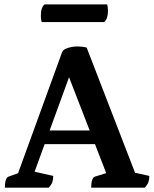

<svg xmlns="http://www.w3.org/2000/svg" viewBox="-20 -871 716 891"><path d="M2.5 0Q2.5 -21.9 7 -35.1Q11.5 -48.4 18.5 -50.9L88.8 -76.1L53.5 -38.8L267.8 -627.9Q271.7 -638.6 284.8 -644.6Q298 -650.6 312.8 -653Q327.6 -655.5 337.7 -655.5Q349.1 -655.5 360.1 -654.3Q371.1 -653.1 382.2 -650.2L617 -42.7L578.2 -75.8L673.1 -54.6Q673.1 -38.9 668.8 -26.6Q664.6 -14.3 652.3 0H403.1Q403.1 -21.9 407.6 -35.1Q412.1 -48.4 419.1 -50.9L489.8 -72.9L482.1 -43.9L281.2 -562.1L318.9 -563.2L128.5 -41.1L121.4 -78.5L227.1 -54.6Q227.1 -38.9 223.1 -26.6Q219.2 -14.3 205.7 0ZM164.5 -202 178.2 -265.7H426.7L442.5 -202ZM463.7 -768.7H173.5Q172.1 -773.1 170.9 -780.4Q169.6 -787.7 169.6 -797.9Q169.6 -836.7 187.1 -850.7H477.2Q478.7 -846.4 479.9 -838.6Q481.1 -830.8 481.1 -821.1Q481.1 -784.4 463.7 -768.7Z"/></svg>

Font: Petrona
Style: Regular
Weight: 400
Designer: Ringo R. Seeber
Foundry: Ringo R. Seeber
Version: Version 2.001; ttfautohint (v1.8.3)